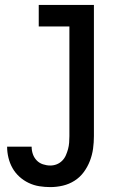

<svg xmlns="http://www.w3.org/2000/svg" viewBox="-20 -540 540 783"><path d="M185 223Q163 223 140.5 219.5Q118 216 97 206Q76 196 59 180.5Q42 165 31 145.5Q20 126 14.5 103.5Q9 81 9 58H109Q109 74 114 88.5Q119 103 129.5 114Q140 125 155 130Q170 135 185 135Q199 135 211.5 130Q224 125 233.5 115.5Q243 106 248.5 93.5Q254 81 257.5 68Q261 55 262 41.5Q263 28 263 15V-432H138V-520H363V15Q363 41 359.5 66.5Q356 92 346.5 116.5Q337 141 321.5 162Q306 183 284 197Q262 211 236.5 217Q211 223 185 223Z"/></svg>

Font: Iosevka Term Semibold
Style: Regular
Weight: 600
Monospace: yes
Designer: Belleve Invis
Foundry: Belleve Invis
Version: Version 31.4.0